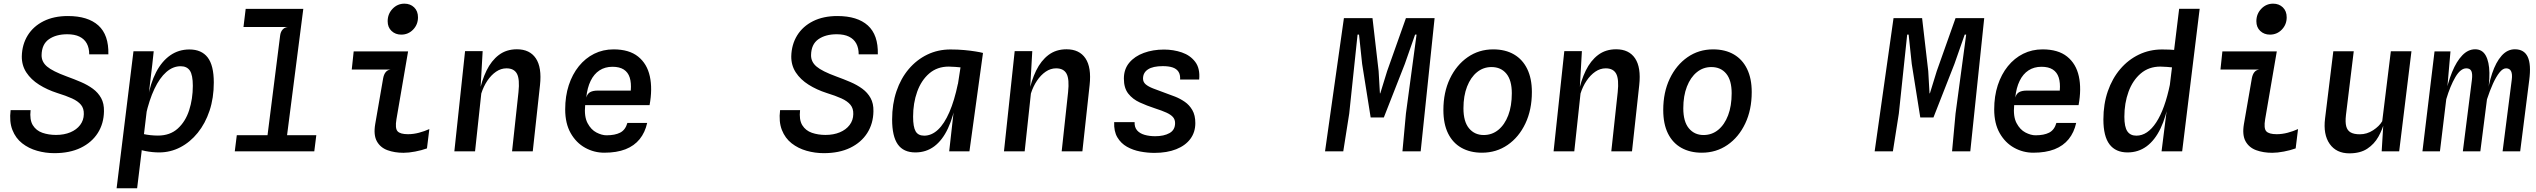

<svg xmlns="http://www.w3.org/2000/svg" viewBox="-20 -826 13840 1048"><path d="M276.5 10Q228.5 10 182.5 -3Q136.5 -16 101 -43.8Q65.5 -71.5 47.8 -116.5Q30 -161.5 38 -225H147Q141 -172 159.2 -142.5Q177.5 -113 211.5 -101.2Q245.5 -89.5 285.5 -89.5Q330 -89.5 364 -103.8Q398 -118 417.5 -143.8Q437 -169.5 437.5 -203Q438.5 -234 422 -254Q405.5 -274 373 -288.8Q340.5 -303.5 292 -318.5Q237.5 -336 193.5 -363.8Q149.5 -391.5 124 -430.2Q98.5 -469 99 -518.5Q100.5 -583 131.2 -632.8Q162 -682.5 218 -710.5Q274 -738.5 350.5 -738.5Q460 -738.5 517 -687Q574 -635.5 571.5 -529.5H467Q467 -564 453.8 -588.5Q440.5 -613 414 -626Q387.5 -639 347 -639Q286 -639 247 -611.8Q208 -584.5 207 -525Q206.5 -488.5 236.8 -462.8Q267 -437 345 -408.5Q385 -394 421.8 -378.2Q458.5 -362.5 487 -341.5Q515.5 -320.5 532 -290.8Q548.5 -261 547.5 -218.5Q546.5 -151.5 513.8 -100Q481 -48.5 420.8 -19.2Q360.5 10 276.5 10Z M848.5 6Q812 6 773.5 -1.5Q735 -9 704.5 -19.8Q674 -30.5 661 -40L745 -102Q748.5 -98 764.2 -94.2Q780 -90.5 801.2 -88.2Q822.5 -86 842 -86Q908 -86 950.2 -124.2Q992.5 -162.5 1012.5 -224.5Q1032.5 -286.5 1032.5 -357.5Q1032.5 -417 1016.2 -440.8Q1000 -464.5 966 -464.5Q924 -464.5 887.8 -432.8Q851.5 -401 823 -341Q794.5 -281 775.5 -196.5L767 -223.5L786.5 -289Q801 -372 832 -431.8Q863 -491.5 909 -523.8Q955 -556 1014 -556Q1080 -556 1113.5 -512.5Q1147 -469 1147 -375.5Q1147 -291.5 1123.8 -221.8Q1100.5 -152 1059.2 -101Q1018 -50 964 -22Q910 6 848.5 6ZM616.5 201.5 708.5 -546H819L811 -472L766 -95.5L755.5 -60.5L753 0.5L728.5 201.5Z M1431 -15 1509 -631.5Q1511.5 -652 1522.2 -664.2Q1533 -676.5 1550 -678.5L1519 -713.5L1527 -777.5H1635.5L1537.5 -15ZM1261.5 0 1272.5 -88H1706.5L1695.5 0ZM1309 -678.5 1321 -777.5H1635.5L1603.5 -678.5Z M2170 -637Q2138.5 -637 2117.2 -657Q2096 -677 2096 -710Q2096 -750 2122.8 -778Q2149.5 -806 2187.5 -806Q2219.5 -806 2240.5 -785.8Q2261.5 -765.5 2261.5 -731.5Q2261.5 -692 2235 -664.5Q2208.5 -637 2170 -637ZM2182.5 8Q2134 8 2095 -6.2Q2056 -20.5 2037 -54.8Q2018 -89 2028 -148.5L2071.5 -399.5Q2075.5 -420.5 2085.5 -432.5Q2095.5 -444.5 2112.5 -446.5H1900L1910.5 -545.5H2207.5L2144 -175.5Q2135.5 -125.5 2150 -109.5Q2164.5 -93.5 2207 -93.5Q2236.5 -93.5 2266.8 -101.5Q2297 -109.5 2323.5 -121.5L2310.5 -16Q2281.5 -5.5 2246.2 1.2Q2211 8 2182.5 8Z M2460 0 2518.5 -547H2614.5L2599 -274L2595 -315.5Q2609 -386 2635.5 -440.5Q2662 -495 2703 -526Q2744 -557 2801.5 -557Q2871.5 -557 2904.8 -507.5Q2938 -458 2927.5 -361.5L2888 0H2775L2810 -323Q2817.5 -393.5 2801.8 -423.2Q2786 -453 2744.5 -453Q2714.5 -453 2687.8 -434.8Q2661 -416.5 2640 -385.2Q2619 -354 2607 -315.5L2573 0Z M3278.5 7.5Q3222.5 7.5 3173.8 -19.5Q3125 -46.5 3095 -99.2Q3065 -152 3065 -229Q3065 -301 3084.5 -360.8Q3104 -420.5 3139.5 -464.5Q3175 -508.5 3223.2 -532.5Q3271.5 -556.5 3329 -556.5Q3414 -556.5 3463 -517.2Q3512 -478 3527 -409.5Q3542 -341 3525.5 -252H3174Q3168 -190 3187 -154Q3206 -118 3235.5 -102.8Q3265 -87.5 3290.5 -87.5Q3336.5 -87.5 3365 -102Q3393.5 -116.5 3404.5 -155H3512.5Q3501 -103 3471.5 -66.5Q3442 -30 3394 -11.2Q3346 7.5 3278.5 7.5ZM3180 -293.5Q3186.5 -315.5 3202 -323.5Q3217.5 -331.5 3242.5 -331.5H3423Q3426.5 -374 3417.2 -402.8Q3408 -431.5 3384.8 -446.5Q3361.5 -461.5 3323 -461.5Q3282.5 -461.5 3252.2 -441.8Q3222 -422 3203.8 -384.5Q3185.5 -347 3180 -293.5Z M4476.5 10Q4428.5 10 4382.5 -3Q4336.5 -16 4301 -43.8Q4265.5 -71.5 4247.8 -116.5Q4230 -161.5 4238 -225H4347Q4341 -172 4359.2 -142.5Q4377.5 -113 4411.5 -101.2Q4445.5 -89.5 4485.5 -89.5Q4530 -89.5 4564 -103.8Q4598 -118 4617.5 -143.8Q4637 -169.5 4637.5 -203Q4638.5 -234 4622 -254Q4605.5 -274 4573 -288.8Q4540.5 -303.5 4492 -318.5Q4437.5 -336 4393.5 -363.8Q4349.5 -391.5 4324 -430.2Q4298.5 -469 4299 -518.5Q4300.5 -583 4331.2 -632.8Q4362 -682.5 4418 -710.5Q4474 -738.5 4550.5 -738.5Q4660 -738.5 4717 -687Q4774 -635.5 4771.5 -529.5H4667Q4667 -564 4653.8 -588.5Q4640.5 -613 4614 -626Q4587.5 -639 4547 -639Q4486 -639 4447 -611.8Q4408 -584.5 4407 -525Q4406.5 -488.5 4436.8 -462.8Q4467 -437 4545 -408.5Q4585 -394 4621.8 -378.2Q4658.5 -362.5 4687 -341.5Q4715.5 -320.5 4732 -290.8Q4748.5 -261 4747.5 -218.5Q4746.5 -151.5 4713.8 -100Q4681 -48.5 4620.8 -19.2Q4560.5 10 4476.5 10Z M5161 0 5185 -213.5 5228 -492 5255 -517 5345.5 -537 5271.5 0ZM4976.5 6Q4911.5 6 4880.5 -38Q4849.5 -82 4849.5 -174Q4849.5 -258 4873.2 -328Q4897 -398 4940.2 -449Q4983.5 -500 5041.5 -528Q5099.5 -556 5168 -556Q5208 -556 5243 -552.8Q5278 -549.5 5304.5 -545.2Q5331 -541 5345.5 -537L5313 -445.5Q5307.5 -448 5287.8 -451Q5268 -454 5243 -456.5Q5218 -459 5194.8 -460.8Q5171.5 -462.5 5158.5 -462.5Q5095.5 -462.5 5052 -425Q5008.5 -387.5 4986.2 -325.2Q4964 -263 4964 -189Q4964 -133 4977.8 -109.2Q4991.5 -85.5 5024.5 -85.5Q5065 -85.5 5099.8 -118Q5134.5 -150.5 5162 -213.8Q5189.5 -277 5208.5 -368.5L5219 -341.5L5200 -282Q5184.5 -189.5 5154.2 -125Q5124 -60.5 5079.5 -27.2Q5035 6 4976.5 6Z M5460 0 5518.5 -547H5614.5L5599 -274L5595 -315.5Q5609 -386 5635.5 -440.5Q5662 -495 5703 -526Q5744 -557 5801.5 -557Q5871.5 -557 5904.8 -507.5Q5938 -458 5927.5 -361.5L5888 0H5775L5810 -323Q5817.5 -393.5 5801.8 -423.2Q5786 -453 5744.5 -453Q5714.5 -453 5687.8 -434.8Q5661 -416.5 5640 -385.2Q5619 -354 5607 -315.5L5573 0Z M6281 8.5Q6243 8.5 6203.5 1Q6164 -6.5 6131.2 -25Q6098.5 -43.5 6079 -76.2Q6059.5 -109 6061.5 -159.5H6173Q6172 -131 6186.8 -114.2Q6201.5 -97.5 6227.5 -90Q6253.5 -82.5 6285.5 -82.5Q6333 -82.5 6363.5 -99.5Q6394 -116.5 6394 -154Q6394 -174 6382.2 -187.2Q6370.5 -200.5 6346.2 -211.5Q6322 -222.5 6284.5 -234.5Q6240 -249 6201.2 -266.8Q6162.5 -284.5 6138.5 -315Q6114.5 -345.5 6114.5 -397Q6114.5 -448.5 6144 -483.8Q6173.5 -519 6223.2 -537.2Q6273 -555.5 6333.5 -555.5Q6385 -555.5 6431 -539.8Q6477 -524 6504 -488.2Q6531 -452.5 6525.5 -392H6421.5Q6423 -418.5 6412.5 -434.5Q6402 -450.5 6380.8 -457.8Q6359.5 -465 6327 -465Q6273 -465 6246 -447.2Q6219 -429.5 6219 -397Q6219 -378.5 6233.2 -366Q6247.5 -353.5 6275.2 -342.8Q6303 -332 6343 -317.5Q6366.5 -309.5 6394.2 -298.5Q6422 -287.5 6447 -270.2Q6472 -253 6488.2 -225Q6504.5 -197 6504.5 -154Q6504.5 -104.5 6477.5 -68Q6450.5 -31.5 6400.2 -11.5Q6350 8.5 6281 8.5Z M7212.5 0 7315.5 -727H7471.5L7505 -438L7512 -316.5H7514L7551.5 -438L7654 -727H7810.5L7734.5 0H7635L7654 -206L7712 -637H7704L7648 -477L7533.5 -185H7461.5L7415 -477L7398 -637H7390L7344.5 -206L7312 0Z M8069 7.5Q8005 7.5 7957.5 -19Q7910 -45.5 7884.2 -97.5Q7858.5 -149.5 7858.5 -225.5Q7858.5 -322 7894 -396.5Q7929.5 -471 7991 -513.8Q8052.5 -556.5 8130.5 -556.5Q8196.5 -556.5 8243.8 -529Q8291 -501.5 8316.2 -449.5Q8341.5 -397.5 8341.5 -323.5Q8341.5 -226.5 8306 -151.8Q8270.5 -77 8209 -34.8Q8147.5 7.5 8069 7.5ZM8078.5 -89Q8124 -89 8158.5 -117.2Q8193 -145.5 8212.5 -196.5Q8232 -247.5 8232 -317Q8232 -388 8202.2 -424Q8172.5 -460 8121 -460Q8076.5 -460 8042 -432Q8007.5 -404 7987.8 -353.5Q7968 -303 7968 -235Q7968 -162 7998.5 -125.5Q8029 -89 8078.5 -89Z M8460 0 8518.5 -547H8614.5L8599 -274L8595 -315.5Q8609 -386 8635.5 -440.5Q8662 -495 8703 -526Q8744 -557 8801.5 -557Q8871.5 -557 8904.8 -507.5Q8938 -458 8927.5 -361.5L8888 0H8775L8810 -323Q8817.5 -393.5 8801.8 -423.2Q8786 -453 8744.5 -453Q8714.5 -453 8687.8 -434.8Q8661 -416.5 8640 -385.2Q8619 -354 8607 -315.5L8573 0Z M9269 7.5Q9205 7.5 9157.5 -19Q9110 -45.5 9084.2 -97.5Q9058.5 -149.5 9058.5 -225.5Q9058.5 -322 9094 -396.5Q9129.5 -471 9191 -513.8Q9252.5 -556.5 9330.5 -556.5Q9396.5 -556.5 9443.8 -529Q9491 -501.5 9516.2 -449.5Q9541.5 -397.5 9541.5 -323.5Q9541.5 -226.5 9506 -151.8Q9470.5 -77 9409 -34.8Q9347.5 7.5 9269 7.5ZM9278.5 -89Q9324 -89 9358.5 -117.2Q9393 -145.5 9412.5 -196.5Q9432 -247.5 9432 -317Q9432 -388 9402.2 -424Q9372.5 -460 9321 -460Q9276.5 -460 9242 -432Q9207.5 -404 9187.8 -353.5Q9168 -303 9168 -235Q9168 -162 9198.5 -125.5Q9229 -89 9278.5 -89Z M10212.5 0 10315.5 -727H10471.5L10505 -438L10512 -316.5H10514L10551.5 -438L10654 -727H10810.5L10734.5 0H10635L10654 -206L10712 -637H10704L10648 -477L10533.5 -185H10461.5L10415 -477L10398 -637H10390L10344.5 -206L10312 0Z M11078.5 7.5Q11022.5 7.5 10973.8 -19.5Q10925 -46.5 10895 -99.2Q10865 -152 10865 -229Q10865 -301 10884.5 -360.8Q10904 -420.5 10939.5 -464.5Q10975 -508.5 11023.2 -532.5Q11071.5 -556.5 11129 -556.5Q11214 -556.5 11263 -517.2Q11312 -478 11327 -409.5Q11342 -341 11325.5 -252H10974Q10968 -190 10987 -154Q11006 -118 11035.5 -102.8Q11065 -87.5 11090.5 -87.5Q11136.5 -87.5 11165 -102Q11193.5 -116.5 11204.5 -155H11312.5Q11301 -103 11271.5 -66.5Q11242 -30 11194 -11.2Q11146 7.5 11078.5 7.5ZM10980 -293.5Q10986.5 -315.5 11002 -323.5Q11017.5 -331.5 11042.5 -331.5H11223Q11226.5 -374 11217.2 -402.8Q11208 -431.5 11184.8 -446.5Q11161.5 -461.5 11123 -461.5Q11082.5 -461.5 11052.2 -441.8Q11022 -422 11003.8 -384.5Q10985.5 -347 10980 -293.5Z M11593 6Q11528 6 11494.5 -38Q11461 -82 11461 -174Q11461 -258 11485.2 -328Q11509.5 -398 11553 -449Q11596.5 -500 11654.8 -528Q11713 -556 11781.5 -556Q11821.5 -556 11858.2 -552.8Q11895 -549.5 11921.2 -545.2Q11947.5 -541 11956 -537L11914.5 -445.5Q11913.5 -448 11896.2 -451Q11879 -454 11855 -456.5Q11831 -459 11808 -460.8Q11785 -462.5 11772 -462.5Q11709 -462.5 11665 -425Q11621 -387.5 11598.2 -325.2Q11575.5 -263 11575.5 -189Q11575.5 -133 11591.8 -109.2Q11608 -85.5 11641 -85.5Q11702 -85.5 11749.5 -158.2Q11797 -231 11825 -368.5L11835.5 -341.5L11819.5 -282Q11804 -189.5 11773 -125Q11742 -60.5 11696.8 -27.2Q11651.5 6 11593 6ZM11778.5 0 11816 -299 11874.5 -778H11986.5L11891 0Z M12370 -637Q12338.5 -637 12317.2 -657Q12296 -677 12296 -710Q12296 -750 12322.8 -778Q12349.5 -806 12387.5 -806Q12419.5 -806 12440.5 -785.8Q12461.5 -765.5 12461.5 -731.5Q12461.5 -692 12435 -664.5Q12408.5 -637 12370 -637ZM12382.5 8Q12334 8 12295 -6.2Q12256 -20.5 12237 -54.8Q12218 -89 12228 -148.5L12271.5 -399.5Q12275.5 -420.5 12285.5 -432.5Q12295.5 -444.5 12312.5 -446.5H12100L12110.5 -545.5H12407.5L12344 -175.5Q12335.5 -125.5 12350 -109.5Q12364.5 -93.5 12407 -93.5Q12436.5 -93.5 12466.8 -101.5Q12497 -109.5 12523.5 -121.5L12510.5 -16Q12481.5 -5.5 12446.2 1.2Q12411 8 12382.5 8Z M12803.5 11Q12732.5 11 12696.2 -40.5Q12660 -92 12671 -179.5L12716 -546H12827.5L12785 -198Q12780.5 -159.5 12786.5 -136.5Q12792.5 -113.5 12810.8 -103.2Q12829 -93 12861 -93Q12899.5 -93 12933.2 -115Q12967 -137 12983 -164.5L13030 -546H13142.5L13075.5 0H12980L12992.5 -206L12996 -164.5Q12984.5 -119.5 12962 -79.5Q12939.5 -39.5 12901.2 -14.2Q12863 11 12803.5 11Z M13202.5 0 13268.5 -545.5H13355.5L13333.5 -292.5L13325.5 -297Q13340.5 -374.5 13364.5 -433Q13388.5 -491.5 13420.2 -524.2Q13452 -557 13490 -557Q13529 -557 13548 -522.8Q13567 -488.5 13568 -428Q13569 -367.5 13553.5 -287.5L13557.5 -305.5L13518.5 0H13423L13472.5 -390.5Q13476.5 -423 13469.5 -438Q13462.5 -453 13442 -453Q13410.5 -453 13382.2 -405Q13354 -357 13332.5 -284.5L13298 0ZM13640 0 13690 -390.5Q13694 -422 13686.2 -437.5Q13678.5 -453 13659 -453Q13641 -453 13622.8 -430Q13604.5 -407 13587.2 -368.8Q13570 -330.5 13555 -284.5L13552 -281.5Q13562 -363 13582.8 -425Q13603.5 -487 13634.8 -522Q13666 -557 13707 -557Q13757.5 -557 13777 -515.8Q13796.5 -474.5 13785.5 -389.5L13736 0Z"/></svg>

Font: Spline Sans Mono Medium
Style: Italic
Weight: 500
Italic angle: -4°
Monospace: yes
Designer: Eben Sorkin, Mirko Velimirovic
Foundry: Sorkin Type
Version: Version 1.004